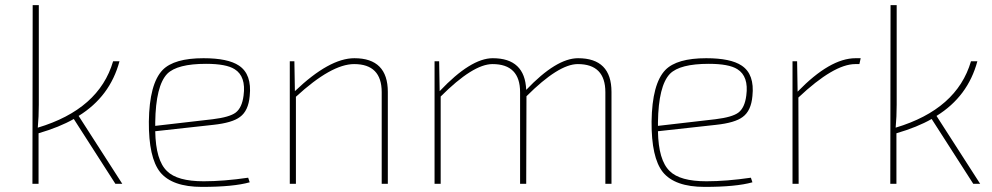

<svg xmlns="http://www.w3.org/2000/svg" viewBox="-20 -720 3887 752"><path d="M448 -480Q411 -342 288 -266L459 0H432L269 -254Q213 -222 131 -198V0H107L108 -700H132V-310Q132 -263 128 -220Q368 -292 423 -480Z M958 -6Q894 12 771 12Q654 12 607 -46Q562 -103 563 -244Q565 -392 617 -446Q662 -492 777 -492Q873 -492 916 -463Q967 -429 958 -344Q953 -286 920 -262Q890 -239 815 -231L588 -206Q590 -92 634 -50Q674 -10 778 -10Q856 -10 952 -24ZM813 -253Q879 -261 903 -279Q928 -298 934 -346Q944 -421 899 -449Q866 -470 787 -470Q674 -470 635 -431Q590 -384 588 -241V-227Z M1135 -363Q1270 -492 1368 -492Q1499 -492 1499 -360V0H1475V-359Q1475 -469 1367 -469Q1278 -469 1139 -341V0H1115V-480H1133Z M1702 -363Q1824 -492 1910 -492Q2036 -492 2041 -368Q2159 -492 2244 -492Q2375 -492 2375 -360V0H2351V-359Q2351 -469 2243 -469Q2168 -469 2042 -343L2041 0H2017V-359Q2017 -469 1909 -469Q1833 -469 1706 -342V0H1682V-480H1700Z M2927 -6Q2863 12 2740 12Q2623 12 2576 -46Q2531 -103 2532 -244Q2534 -392 2586 -446Q2631 -492 2746 -492Q2842 -492 2885 -463Q2936 -429 2927 -344Q2922 -286 2889 -262Q2859 -239 2784 -231L2557 -206Q2559 -92 2603 -50Q2643 -10 2747 -10Q2825 -10 2921 -24ZM2782 -253Q2848 -261 2872 -279Q2897 -298 2903 -346Q2913 -421 2868 -449Q2835 -470 2756 -470Q2643 -470 2604 -431Q2559 -384 2557 -241V-227Z M3346 -469H3330Q3246 -469 3107 -338L3108 0H3084V-480H3102L3104 -361Q3231 -492 3331 -492H3351Z M3808 -480Q3771 -342 3648 -266L3819 0H3792L3629 -254Q3573 -222 3491 -198V0H3467L3468 -700H3492V-310Q3492 -263 3488 -220Q3728 -292 3783 -480Z"/></svg>

Font: Taylor Sans Thin
Style: Regular
Weight: 100
Italic angle: -8°
Designer: Natanael Gama
Version: Version 1.001 September 8, 2015